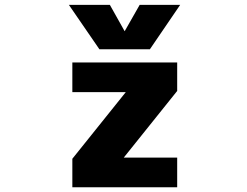

<svg xmlns="http://www.w3.org/2000/svg" viewBox="-20 -788 1040 810"><path d="M505.9 -656.2 569.3 -767.6H740.2L612.3 -580.1H399.4L270.5 -767.6H443.4ZM510.7 -399.4H285.2V-524.4H727.5V-404.3L502 -123H727.5V2H285.2V-118.2Z"/></svg>

Font: Gen Shin Gothic Monospace Heavy
Style: Bold
Weight: 800
Designer: [Source Han Sans]
Ryoko NISHIZUKA  (kana & ideographs); Paul D. Hunt (Latin, Greek & Cyrillic); Wenlong ZHANG  (bopomofo
Version: Version 1.002.20150607